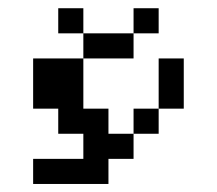

<svg xmlns="http://www.w3.org/2000/svg" viewBox="-20 -458 540 478"><path d="M125 -437.5H187.5V-375H125ZM312.5 -437.5H375V-375H312.5ZM187.5 -375H312.5V-312.5H187.5ZM62.5 -312.5H187.5V-187.5H250V-125H312.5V-62.5H250V0H62.5V-62.5H187.5V-125H125V-187.5H62.5ZM375 -312.5H437.5V-187.5H375ZM312.5 -187.5H375V-125H312.5Z"/></svg>

Font: Half Eighties
Style: Regular
Weight: 400
Monospace: yes
Designer: Jayvee Enaguas (HarvettFox96)
Version: 20191127.01dev02